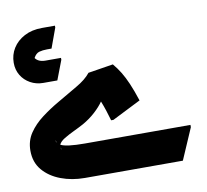

<svg xmlns="http://www.w3.org/2000/svg" viewBox="-86 -900 1073 996"><g transform="rotate(-10 450.5 -402.5)"><path d="M28 -188Q28 -240 55 -280Q82 -320 125 -352.5Q168 -385 215 -412Q269 -444 319.5 -473Q370 -502 395 -534L527 -555Q548 -530 564.5 -503Q581 -476 597 -439Q613 -402 631 -347L480 -271H468Q461 -296 452 -323.5Q443 -351 433 -376Q416 -351 386.5 -324Q357 -297 320 -276Q296 -263 267.5 -249.5Q239 -236 216 -222Q193 -208 186 -192Q216 -176 313 -176H869V-164L798 0H282Q214 0 156 -22Q98 -44 63 -85.5Q28 -127 28 -188ZM164 -221Q166 -211 172 -204ZM191 -163 184 -178Q185 -171 191 -163ZM22 -652Q22 -694 43.5 -728.5Q65 -763 104.5 -784Q144 -805 198 -805H266V-795L228 -691H204Q181 -691 163 -686Q145 -681 133 -658Q149 -635 187 -635H268V-625L229 -523H155Q118 -523 87.5 -540Q57 -557 39.5 -586Q22 -615 22 -652Z"/></g></svg>

Font: Kufam Black
Style: Italic
Weight: 900
Italic angle: -11°
Designer: Artur Schmal
Foundry: Original Type
Version: Version 1.301; ttfautohint (v1.8.3)